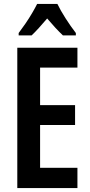

<svg xmlns="http://www.w3.org/2000/svg" viewBox="-20 -957 458 977"><path d="M374 0H68V-714H374V-613H184V-422H362V-321H184V-103H374ZM272 -937Q288 -904 313.5 -864Q339 -824 366 -789V-777H300Q282 -794 262 -815.5Q242 -837 220 -863Q198 -837 177.5 -814.5Q157 -792 141 -777H75V-789Q91 -810 109.5 -837Q128 -864 143.5 -890.5Q159 -917 169 -937Z"/></svg>

Font: Noto Sans Lao ExtraCondensed SemiBold
Style: Regular
Weight: 600
Width: 2
Designer: Monotype Design Team
Foundry: Monotype Imaging Inc.
Version: Version 2.003; ttfautohint (v1.8.4.7-5d5b)